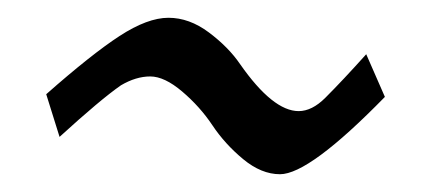

<svg xmlns="http://www.w3.org/2000/svg" viewBox="-20 -394 490 216"><path d="M392 -333 413 -285Q328 -198 295 -198Q274 -198 253.5 -215Q233 -232 219 -253Q205 -274 185 -291Q165 -308 149 -308Q133 -308 116 -298Q93 -282 47 -240L32 -288Q83 -333 114.5 -353.5Q146 -374 169.5 -374Q193 -374 215 -357.5Q237 -341 250 -322Q287 -269 316 -269Q331 -269 346 -284Q366 -304 392 -333Z"/></svg>

Font: Marck Script
Style: Regular
Weight: 400
Designer: Denis Masharov, Marck Fogel
Foundry: Denis Masharov
Version: Version 1.002